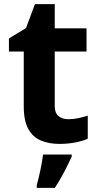

<svg xmlns="http://www.w3.org/2000/svg" viewBox="-20 -682 474 923"><path d="M308.1 -108.9Q332.5 -108.9 355.7 -113.8Q378.9 -118.7 401.9 -126V-15.1Q377.9 -4.4 342.5 2.7Q307.1 9.8 265.1 9.8Q216.3 9.8 177.5 -6.1Q138.7 -22 116.5 -61.3Q94.2 -100.6 94.2 -170.9V-434.1H22.9V-497.1L105 -546.9L147.9 -662.1H243.2V-545.9H396V-434.1H243.2V-170.9Q243.2 -139.6 261 -124.3Q278.8 -108.9 308.1 -108.9ZM324.7 61V70.8Q309.6 104 289.6 142.6Q269.5 181.2 243.7 221.2H156.7V208Q165 178.7 174.1 136Q183.1 93.3 187 61Z"/></svg>

Font: Open Sans
Style: Bold
Weight: 700
Designer: Monotype Design Team
Foundry: Monotype Imaging Inc.
Version: Version 3.000; ttfautohint (v1.8.4)